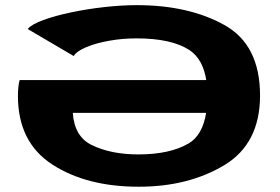

<svg xmlns="http://www.w3.org/2000/svg" viewBox="-20 -702 1063 728"><path d="M506 6Q308 6 178 -78.5Q48 -163 48 -338.5Q48 -375 54.5 -398.5H762Q749.5 -478 698.5 -512Q630.5 -556.5 497.5 -556.5Q443 -556.5 392.2 -547.2Q341.5 -538 305.5 -522.5Q269.5 -507 259.5 -489.5L85 -592Q100 -610 144.8 -626.2Q189.5 -642.5 250.2 -655.2Q311 -668 376.2 -675.2Q441.5 -682.5 498.5 -682.5Q695.5 -682.5 830.8 -607.2Q966 -532 966 -340Q966 -157 830 -75.5Q694 6 506 6ZM761.5 -274H256Q262 -184 328 -152Q400.5 -116.5 505 -116.5Q623.5 -116.5 695 -158Q748 -189 761.5 -274Z"/></svg>

Font: Anybody UltraExpanded Regular
Style: Bold
Weight: 700
Width: 9
Designer: Tyler Finck
Foundry: Etcetera Type Company
Version: Version 1.010; ttfautohint (v1.8.3) -l 8 -r 50 -G 200 -x 14 